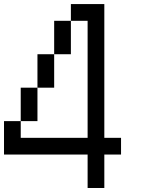

<svg xmlns="http://www.w3.org/2000/svg" viewBox="-20 -937 707 957"><path d="M0 -166.7V-333.3H83.3V-250H416.7V-833.3H333.3V-916.7H500V-250H583.3V-166.7H500V0H416.7V-166.7ZM83.3 -333.3V-500H166.7V-333.3ZM166.7 -500V-666.7H250V-500ZM250 -833.3H333.3V-666.7H250Z"/></svg>

Font: Galmuri11 Regular
Style: Regular
Weight: 400
Designer: Minseo Lee (Quiple)
Version: Version 2.356;hotconv 1.1.0;makeotfexe 2.6.0 DEVELOPMENT